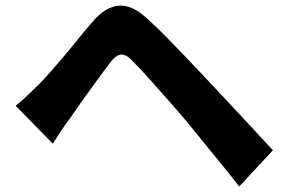

<svg xmlns="http://www.w3.org/2000/svg" viewBox="-20 -690 1040 695"><path d="M37 -307Q61 -327 80 -345Q99 -363 123 -387Q140 -404 161.5 -428.5Q183 -453 208.5 -483Q234 -513 260.5 -546Q287 -579 314 -610Q359 -664 408.5 -669.5Q458 -675 518 -618Q553 -586 588 -550Q623 -514 657 -478.5Q691 -443 721 -411Q755 -375 798 -329Q841 -283 885.5 -235Q930 -187 968 -146L846 -15Q814 -56 776.5 -102Q739 -148 703.5 -191.5Q668 -235 640 -269Q618 -295 591.5 -324.5Q565 -354 540 -382.5Q515 -411 493.5 -434Q472 -457 459 -470Q436 -494 418 -492.5Q400 -491 380 -465Q366 -447 347.5 -421.5Q329 -396 309 -368.5Q289 -341 270 -314.5Q251 -288 237 -267Q219 -243 201.5 -217Q184 -191 171 -170Z"/></svg>

Font: Noto Sans KR ExtraBold
Style: Regular
Weight: 800
Designer: Ryoko NISHIZUKA  (kana, bopomofo & ideographs); Paul D. Hunt (Latin, Greek & Cyrillic); Sandoll Communications , Soo-you
Foundry: Adobe
Version: Version 2.004-H2;hotconv 1.0.118;makeotfexe 2.5.65603